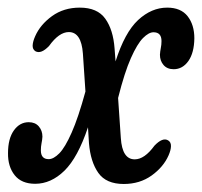

<svg xmlns="http://www.w3.org/2000/svg" viewBox="-22 -462 517 491"><path d="M271 -338 273.5 -305Q297 -379 331.2 -410.8Q365.5 -442.5 405.5 -442.5Q440.5 -442.5 457.8 -420.5Q475 -398.5 475 -364Q474.5 -327 459.8 -306Q445 -285 422 -285Q405.5 -285 396.2 -295.8Q387 -306.5 387 -322Q387.5 -330.5 389.2 -339Q391 -347.5 391 -357Q391 -379.5 370.5 -379.5Q358.5 -379.5 343.8 -364.8Q329 -350 312.8 -313.5Q296.5 -277 280 -211.5L287 -109Q290.5 -54.5 322.5 -54.5Q347.5 -54.5 373 -89.5Q394 -111.5 408 -103Q415.5 -98.5 415.2 -88.2Q415 -78 409 -64.5Q396 -35 365.8 -13.2Q335.5 8.5 294.5 8.5Q249.5 8.5 229.5 -19.8Q209.5 -48 205.5 -96L203 -136.5Q177 -59 142.8 -25.5Q108.5 8 68 8Q33 8 15.5 -14Q-2 -36 -1.5 -70.5Q-1.5 -107.5 13.5 -128.5Q28.5 -149.5 51.5 -149.5Q68 -149.5 77.2 -138.8Q86.5 -128 86.5 -112.5Q86 -104 84.2 -95.5Q82.5 -87 82.5 -77.5Q82.5 -55 102.5 -55Q115 -55 129.8 -70Q144.5 -85 161.2 -122.8Q178 -160.5 196.5 -228L190 -325Q186 -380 154 -380Q129 -380 103.5 -344.5Q83 -323 68.5 -331Q61 -336 61.5 -346Q62 -356 68 -369.5Q81 -399 111 -420.8Q141 -442.5 182 -442.5Q227 -442.5 247.2 -414.2Q267.5 -386 271 -338Z"/></svg>

Font: Fraunces 144pt S100
Style: Italic
Weight: 400
Italic angle: -16°
Version: Version 1.000; ttfautohint (v1.8.3)